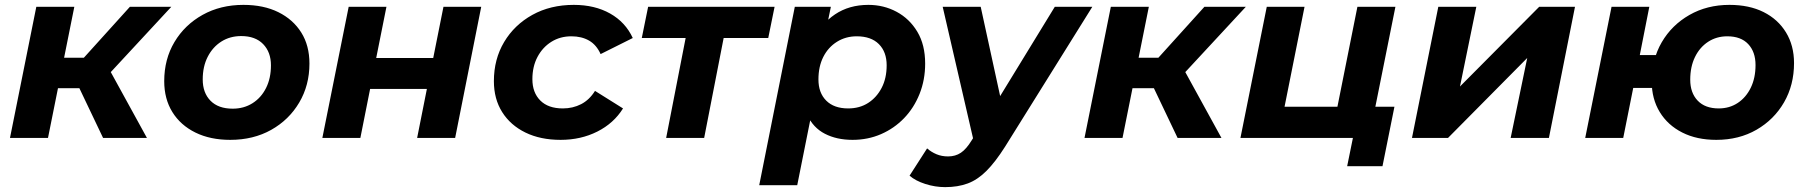

<svg xmlns="http://www.w3.org/2000/svg" viewBox="-20 -566 7415 788"><path d="M403 0 281 -256 410 -315 583 0ZM21 0 129 -538H285L177 0ZM173 -204 196 -329H385L361 -204ZM416 -250 269 -268 513 -538H683Z M925 8Q843 8 782 -22Q721 -52 687.5 -106Q654 -160 654 -233Q654 -323 696 -393.5Q738 -464 811.5 -505Q885 -546 979 -546Q1062 -546 1122.5 -516Q1183 -486 1216.5 -432.5Q1250 -379 1250 -305Q1250 -216 1208 -145Q1166 -74 1093 -33Q1020 8 925 8ZM935 -120Q981 -120 1016.5 -142.5Q1052 -165 1072 -205Q1092 -245 1092 -298Q1092 -352 1060 -385Q1028 -418 970 -418Q924 -418 888.5 -395.5Q853 -373 832.5 -333Q812 -293 812 -240Q812 -185 844 -152.5Q876 -120 935 -120Z M1303 0 1411 -538H1566L1524 -328H1758L1800 -538H1955L1848 0H1692L1732 -201H1499L1459 0Z M2281 8Q2198 8 2136.5 -22Q2075 -52 2041 -106Q2007 -160 2007 -233Q2007 -323 2049 -393.5Q2091 -464 2165 -505Q2239 -546 2335 -546Q2421 -546 2484 -510.5Q2547 -475 2577 -410L2445 -344Q2428 -382 2397.5 -399.5Q2367 -417 2325 -417Q2279 -417 2243 -394.5Q2207 -372 2186 -332.5Q2165 -293 2165 -241Q2165 -186 2197.5 -153.5Q2230 -121 2290 -121Q2331 -121 2365 -138.5Q2399 -156 2422 -193L2537 -121Q2499 -60 2431.5 -26Q2364 8 2281 8Z M2714 0 2801 -446 2829 -410H2614L2640 -538H3159L3133 -410H2914L2957 -446L2870 0Z M3479 8Q3414 8 3365.5 -17Q3317 -42 3293 -94.5Q3269 -147 3276 -230Q3282 -326 3315.5 -397Q3349 -468 3407 -507Q3465 -546 3544 -546Q3607 -546 3660 -517.5Q3713 -489 3745 -435.5Q3777 -382 3777 -305Q3777 -238 3754 -180.5Q3731 -123 3690.5 -81Q3650 -39 3596 -15.5Q3542 8 3479 8ZM3096 194 3242 -538H3390L3368 -431L3334 -271L3313 -111L3252 194ZM3461 -121Q3508 -121 3543 -143.5Q3578 -166 3598.5 -205.5Q3619 -245 3619 -298Q3619 -353 3587 -385Q3555 -417 3496 -417Q3451 -417 3415 -394.5Q3379 -372 3359 -332.5Q3339 -293 3339 -240Q3339 -185 3371 -153Q3403 -121 3461 -121Z M3859 202Q3818 202 3777.5 189Q3737 176 3713 155L3785 43Q3802 58 3823.5 67Q3845 76 3871 76Q3901 76 3923.5 61Q3946 46 3968 10L4011 -58L4025 -74L4309 -538H4463L4105 36Q4065 99 4028.5 135.5Q3992 172 3951.5 187Q3911 202 3859 202ZM3978 21 3849 -538H4005L4103 -88Z M4813 0 4691 -256 4820 -315 4993 0ZM4431 0 4539 -538H4695L4587 0ZM4583 -204 4606 -329H4795L4771 -204ZM4826 -250 4679 -268 4923 -538H5093Z M5071 0 5179 -538H5334L5252 -128H5469L5551 -538H5707L5599 0ZM5509 116 5533 -2 5568 0H5444L5469 -128H5703L5654 116Z M5775 0 5883 -538H6039L5972 -211L6297 -538H6444L6337 0H6180L6248 -328L5923 0Z M6486 0 6594 -538H6749L6710 -340H6868L6841 -205H6683L6642 0ZM7024 8Q6944 8 6884.5 -22Q6825 -52 6792 -106Q6759 -160 6759 -231Q6759 -322 6800 -392.5Q6841 -463 6913.5 -504.5Q6986 -546 7078 -546Q7159 -546 7218 -516.5Q7277 -487 7310 -433Q7343 -379 7343 -307Q7343 -217 7302 -146Q7261 -75 7189 -33.5Q7117 8 7024 8ZM7034 -121Q7078 -121 7112 -143.5Q7146 -166 7165.5 -206Q7185 -246 7185 -299Q7185 -353 7155 -385Q7125 -417 7069 -417Q7025 -417 6990.5 -394.5Q6956 -372 6936.5 -332Q6917 -292 6917 -239Q6917 -185 6947.5 -153Q6978 -121 7034 -121Z"/></svg>

Font: MOST Montserrat
Style: Bold Italic
Weight: 700
Italic angle: -11.3°
Designer: Julieta Ulanovsky
Foundry: Julieta Ulanovsky
Version: Version 8.000;March 11, 2024;FontCreator 15.0.0.2926 64-bit